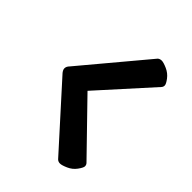

<svg xmlns="http://www.w3.org/2000/svg" viewBox="-49 -910 785 785"><g transform="rotate(-45 343.5 -517.5)"><path d="M630 -447Q636 -440 636 -429.5Q636 -419 626.5 -397.5Q617 -376 599 -362.5Q581 -349 572.5 -349Q564 -349 558 -355L334 -557L123 -352Q117 -346 108.5 -346Q100 -346 81.5 -359.5Q63 -373 53.5 -394.5Q44 -416 44 -426.5Q44 -437 51 -444L307 -675Q321 -689 332 -689Q343 -689 353 -679Z"/></g></svg>

Font: Lilita One
Style: Regular
Weight: 400
Designer: Juan Montoreano
Foundry: Juan Montoreano
Version: Version 1.002